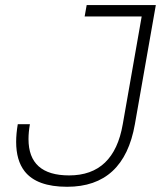

<svg xmlns="http://www.w3.org/2000/svg" viewBox="-20 -713 626 743"><path d="M239.7 9.8Q122.1 9.8 75.2 -50.3Q42.5 -92.3 42.5 -164.1Q42.5 -195.3 48.8 -232.4H95.7Q90.3 -201.2 90.3 -174.8Q90.3 -34.2 247.6 -34.2Q420.9 -34.2 455.1 -232.4L528.3 -649.4H307.6L315.4 -693.4H583L502 -232.4Q459.5 9.8 239.7 9.8Z"/></svg>

Font: CaskaydiaCove NF ExtraLight
Style: Italic
Weight: 200
Italic angle: -10°
Designer: Aaron Bell
Foundry: Saja Typeworks
Version: Version 2111.001; VTT 6.35;Nerd Fonts 3.2.1